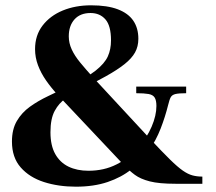

<svg xmlns="http://www.w3.org/2000/svg" viewBox="-20 -692 815 723"><path d="M266 11Q200 11 145.5 -6.5Q91 -24 58 -61.5Q25 -99 25 -159Q25 -205 43.5 -236.5Q62 -268 92.5 -290Q123 -312 161 -330Q199 -348 238 -367Q306 -399 340 -426Q374 -453 386 -479.5Q398 -506 398 -540Q398 -595 377 -619Q356 -643 321 -643Q282 -643 260.5 -619Q239 -595 239 -555Q239 -530 250 -506Q261 -482 282 -456.5Q303 -431 331 -400L546 -168Q591 -120 620 -91.5Q649 -63 668.5 -49.5Q688 -36 705 -31.5Q722 -27 742 -27V0H641Q579 0 544 -9Q509 -18 488 -33.5Q467 -49 447 -70L198 -334Q173 -361 153.5 -389Q134 -417 123 -446.5Q112 -476 112 -507Q112 -559 140.5 -596Q169 -633 216.5 -652.5Q264 -672 323 -672Q384 -672 423.5 -657Q463 -642 482 -614Q501 -586 501 -546Q501 -517 488.5 -494.5Q476 -472 449 -450.5Q422 -429 379 -405Q336 -381 274 -350Q251 -337 226.5 -320.5Q202 -304 186 -274.5Q170 -245 170 -194Q170 -144 188 -112Q206 -80 238 -64.5Q270 -49 313 -49Q372 -49 419 -73Q466 -97 499.5 -135Q533 -173 551 -215Q569 -257 569 -293Q569 -314 562.5 -324.5Q556 -335 539.5 -338Q523 -341 493 -341V-366H681V-341Q654 -341 641 -338Q628 -335 623 -326Q618 -317 613 -296Q602 -252 585 -208Q568 -164 540.5 -124.5Q513 -85 475 -54.5Q437 -24 385 -6.5Q333 11 266 11Z"/></svg>

Font: Frank Ruhl Libre
Style: Bold
Weight: 700
Designer: Yanek Iontef
Foundry: Fontef
Version: Version 6.004